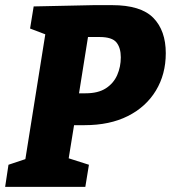

<svg xmlns="http://www.w3.org/2000/svg" viewBox="-26 -727 665 747"><path d="M303 -240H228L267 -270L238 -91L229 -115L320 -86L306 0H-6L7 -86L91 -114L70 -91L153 -611L170 -586L91 -616L105 -702L339 -707H410Q522 -707 570.5 -657.5Q619 -608 619 -520Q619 -438 580.5 -374.5Q542 -311 471.5 -275.5Q401 -240 303 -240ZM361 -583H298L321 -612L277 -336L256 -364H307Q356 -364 386 -383.5Q416 -403 430 -435Q444 -467 444 -504Q444 -541 427 -562Q410 -583 361 -583Z"/></svg>

Font: Bitter Thin ExtraBold
Style: Italic
Weight: 800
Italic angle: -9°
Version: Version 2.002